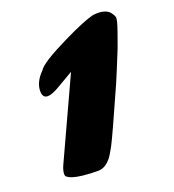

<svg xmlns="http://www.w3.org/2000/svg" viewBox="-118 -699 736 814"><g transform="rotate(-20 249.5 -292.0)"><path d="M94.7 -347.7Q71.3 -347.7 71.3 -378.4Q71.3 -419.4 110.8 -459Q127.9 -487.3 250 -546.9L298.3 -569.8Q379.9 -606.4 402.8 -606.4Q407.2 -606.4 415.5 -606.7Q423.8 -606.9 433.6 -605Q457.5 -600.1 467.8 -586.7Q478 -573.2 480 -565.9Q481.9 -558.6 478.3 -543.9Q474.6 -529.3 464.8 -501Q455.1 -472.7 442.4 -438.5Q404.8 -345.2 384.8 -298.8Q293 -91.8 273.9 -56.2Q254.9 -20.5 243.4 -7.3Q231.9 5.9 221.2 12.7Q204.1 22.9 188.2 22.9Q172.4 22.9 155.3 22.2Q138.2 21.5 120.1 19.5Q66.9 13.7 50.3 -2Q46.4 -5.4 46.4 -13.2Q46.4 -28.8 55.7 -49.8L222.2 -411.1L143.6 -365.2Q112.3 -347.7 94.7 -347.7Z"/></g></svg>

Font: Sarina
Style: Regular
Weight: 400
Designer: James Grieshaber
Foundry: James Grieshaber
Version: Version 1.001